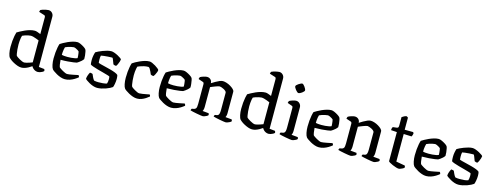

<svg xmlns="http://www.w3.org/2000/svg" viewBox="-21 -1627 6346 2454"><g transform="rotate(15 3152.5 -400.0)"><path d="M255 0Q230 0 202.5 -10Q175 -20 150 -33.5Q125 -47 107.5 -60.5Q90 -74 84 -81Q70 -98 62 -136.5Q54 -175 54 -220Q54 -261 57.5 -299Q61 -337 67 -367.5Q73 -398 79 -417Q93 -426 119 -440Q145 -454 176 -468Q207 -482 240 -491Q273 -500 303 -500Q317 -500 338 -492.5Q359 -485 380 -476V-700Q380 -707 377 -714Q374 -721 364 -724L292 -747Q293 -756 296 -763Q299 -770 301 -774Q311 -780 331 -786Q351 -792 372 -796Q393 -800 404 -800Q432 -800 451.5 -779.5Q471 -759 471 -730V-66L544 -58Q546 -55 549 -48Q552 -41 552 -34Q545 -25 530.5 -17Q516 -9 500.5 -4.5Q485 0 474 0Q455 0 438 -7.5Q421 -15 408.5 -27.5Q396 -40 389 -54Q371 -41 348.5 -28.5Q326 -16 302 -8Q278 0 255 0ZM275 -72Q285 -72 302.5 -76.5Q320 -81 341.5 -88Q363 -95 380 -102V-392Q363 -399 343 -407Q323 -415 303 -420Q283 -425 269 -425Q257 -425 235 -420Q213 -415 191.5 -408Q170 -401 160 -395Q156 -385 152.5 -365Q149 -345 147 -321.5Q145 -298 145 -276Q145 -241 148 -209.5Q151 -178 155 -156.5Q159 -135 163 -129Q167 -124 180.5 -115Q194 -106 211 -96Q228 -86 245.5 -79Q263 -72 275 -72Z M831 0Q804 0 774.5 -10Q745 -20 719.5 -34.5Q694 -49 676 -62Q658 -75 653 -82Q640 -99 632 -137.5Q624 -176 624 -220Q624 -261 627.5 -298.5Q631 -336 637 -367Q643 -398 650 -417Q664 -426 688.5 -440Q713 -454 743.5 -467.5Q774 -481 806 -490.5Q838 -500 867 -500Q883 -500 907.5 -489Q932 -478 954.5 -463.5Q977 -449 985 -438Q991 -431 995.5 -408.5Q1000 -386 1003 -360Q1006 -334 1005 -313Q995 -298 980.5 -284.5Q966 -271 951 -261Q936 -251 926 -245Q916 -242 885 -237.5Q854 -233 810 -229.5Q766 -226 715 -226Q717 -194 722 -165Q727 -136 732 -129Q736 -125 749.5 -115.5Q763 -106 780 -96.5Q797 -87 814 -79.5Q831 -72 842 -72Q854 -72 874.5 -75Q895 -78 917.5 -82.5Q940 -87 959 -91Q978 -95 987 -97Q991 -93 995 -86.5Q999 -80 999 -70Q980 -54 953 -37.5Q926 -21 894.5 -10.5Q863 0 831 0ZM788 -284Q813 -284 839 -286Q865 -288 887 -292.5Q909 -297 920 -303Q920 -315 918.5 -333Q917 -351 914.5 -367Q912 -383 910 -389Q908 -393 894.5 -401.5Q881 -410 865 -417.5Q849 -425 838 -425Q828 -425 805.5 -420Q783 -415 760.5 -408Q738 -401 728 -395Q724 -383 720.5 -365Q717 -347 715.5 -327.5Q714 -308 714 -292Q725 -288 746.5 -286Q768 -284 788 -284Z M1257 0Q1232 0 1204 -9.5Q1176 -19 1151.5 -33Q1127 -47 1110.5 -59Q1094 -71 1092 -77Q1093 -99 1102 -124Q1111 -149 1121 -165Q1134 -165 1143.5 -162Q1153 -159 1157 -157Q1163 -142 1174 -118.5Q1185 -95 1198 -80Q1210 -77 1225 -75.5Q1240 -74 1256 -74Q1284 -74 1314.5 -76.5Q1345 -79 1367 -87Q1371 -95 1373.5 -112Q1376 -129 1376 -145Q1376 -153 1375.5 -162.5Q1375 -172 1373 -180Q1370 -184 1344 -192Q1318 -200 1280.5 -210Q1243 -220 1204.5 -230.5Q1166 -241 1138 -251.5Q1110 -262 1104 -269Q1102 -281 1101 -295.5Q1100 -310 1100 -327Q1100 -357 1105.5 -385.5Q1111 -414 1118 -433Q1130 -441 1153 -452Q1176 -463 1204.5 -474Q1233 -485 1262 -492.5Q1291 -500 1316 -500Q1332 -500 1356 -491.5Q1380 -483 1403.5 -470.5Q1427 -458 1442.5 -446.5Q1458 -435 1459 -430Q1459 -421 1453 -401Q1447 -381 1437.5 -361.5Q1428 -342 1420 -334Q1408 -334 1398 -337.5Q1388 -341 1383 -344Q1369 -377 1361.5 -400.5Q1354 -424 1345 -424Q1322 -424 1291.5 -422Q1261 -420 1236 -417Q1211 -414 1199 -411Q1196 -401 1195 -386.5Q1194 -372 1194 -359Q1194 -346 1195 -334Q1196 -322 1197 -314Q1201 -311 1226 -304.5Q1251 -298 1286.5 -289.5Q1322 -281 1359.5 -271Q1397 -261 1426 -249.5Q1455 -238 1466 -226Q1469 -216 1470.5 -202.5Q1472 -189 1472 -175Q1472 -142 1465.5 -108Q1459 -74 1453 -63Q1441 -54 1419.5 -43Q1398 -32 1371 -22.5Q1344 -13 1314 -6.5Q1284 0 1257 0Z M1786 0Q1759 0 1730 -10Q1701 -20 1675 -34.5Q1649 -49 1631 -62Q1613 -75 1608 -82Q1595 -98 1587 -137Q1579 -176 1579 -220Q1579 -261 1582.5 -298.5Q1586 -336 1592 -367Q1598 -398 1605 -417Q1618 -427 1642.5 -440.5Q1667 -454 1697 -467.5Q1727 -481 1759 -490.5Q1791 -500 1821 -500Q1836 -500 1857.5 -490.5Q1879 -481 1900.5 -468Q1922 -455 1937.5 -442Q1953 -429 1955 -423Q1956 -412 1949 -393.5Q1942 -375 1932.5 -357.5Q1923 -340 1914 -332Q1905 -332 1895 -335Q1885 -338 1878 -342Q1872 -356 1863 -376.5Q1854 -397 1843.5 -413Q1833 -429 1823 -429Q1793 -429 1765.5 -422.5Q1738 -416 1716.5 -408Q1695 -400 1685 -395Q1682 -385 1678 -365.5Q1674 -346 1672 -322.5Q1670 -299 1670 -276Q1670 -244 1673 -212.5Q1676 -181 1680 -158.5Q1684 -136 1689 -129Q1692 -125 1704.5 -116Q1717 -107 1734.5 -97Q1752 -87 1768.5 -79.5Q1785 -72 1797 -72Q1813 -72 1841 -76.5Q1869 -81 1894.5 -86Q1920 -91 1929 -93Q1933 -90 1936.5 -83.5Q1940 -77 1940 -68Q1921 -52 1897 -36.5Q1873 -21 1845 -10.5Q1817 0 1786 0Z M2236 0Q2209 0 2179.5 -10Q2150 -20 2124.5 -34.5Q2099 -49 2081 -62Q2063 -75 2058 -82Q2045 -99 2037 -137.5Q2029 -176 2029 -220Q2029 -261 2032.5 -298.5Q2036 -336 2042 -367Q2048 -398 2055 -417Q2069 -426 2093.5 -440Q2118 -454 2148.5 -467.5Q2179 -481 2211 -490.5Q2243 -500 2272 -500Q2288 -500 2312.5 -489Q2337 -478 2359.5 -463.5Q2382 -449 2390 -438Q2396 -431 2400.5 -408.5Q2405 -386 2408 -360Q2411 -334 2410 -313Q2400 -298 2385.5 -284.5Q2371 -271 2356 -261Q2341 -251 2331 -245Q2321 -242 2290 -237.5Q2259 -233 2215 -229.5Q2171 -226 2120 -226Q2122 -194 2127 -165Q2132 -136 2137 -129Q2141 -125 2154.5 -115.5Q2168 -106 2185 -96.5Q2202 -87 2219 -79.5Q2236 -72 2247 -72Q2259 -72 2279.5 -75Q2300 -78 2322.5 -82.5Q2345 -87 2364 -91Q2383 -95 2392 -97Q2396 -93 2400 -86.5Q2404 -80 2404 -70Q2385 -54 2358 -37.5Q2331 -21 2299.5 -10.5Q2268 0 2236 0ZM2193 -284Q2218 -284 2244 -286Q2270 -288 2292 -292.5Q2314 -297 2325 -303Q2325 -315 2323.5 -333Q2322 -351 2319.5 -367Q2317 -383 2315 -389Q2313 -393 2299.5 -401.5Q2286 -410 2270 -417.5Q2254 -425 2243 -425Q2233 -425 2210.5 -420Q2188 -415 2165.5 -408Q2143 -401 2133 -395Q2129 -383 2125.5 -365Q2122 -347 2120.5 -327.5Q2119 -308 2119 -292Q2130 -288 2151.5 -286Q2173 -284 2193 -284Z M2654 0Q2646 0 2624 -3.5Q2602 -7 2574.5 -12Q2547 -17 2523 -22.5Q2499 -28 2487 -32Q2487 -40 2490.5 -46.5Q2494 -53 2497 -56L2524 -61Q2541 -64 2550.5 -78.5Q2560 -93 2560 -139V-400Q2560 -408 2556.5 -414.5Q2553 -421 2544 -424L2483 -445Q2485 -458 2487.5 -464Q2490 -470 2494 -474Q2510 -483 2537.5 -491.5Q2565 -500 2581 -500Q2610 -500 2629 -481.5Q2648 -463 2648 -434Q2671 -449 2697 -464Q2723 -479 2747.5 -489.5Q2772 -500 2791 -500Q2813 -500 2841 -491Q2869 -482 2894.5 -466.5Q2920 -451 2936.5 -434.5Q2953 -418 2953 -401V-120Q2953 -100 2949 -85Q2945 -70 2941 -64L3025 -56Q3027 -52 3029.5 -46Q3032 -40 3032 -33Q3026 -25 3012 -17.5Q2998 -10 2983.5 -5Q2969 0 2958 0Q2950 0 2928 -3.5Q2906 -7 2879 -12Q2852 -17 2828.5 -22.5Q2805 -28 2793 -32Q2793 -40 2796.5 -46.5Q2800 -53 2803 -56L2828 -60Q2838 -62 2845.5 -68Q2853 -74 2857.5 -90.5Q2862 -107 2862 -139V-366Q2862 -376 2851 -386.5Q2840 -397 2823.5 -405.5Q2807 -414 2792 -419Q2777 -424 2769 -424Q2762 -424 2746 -419.5Q2730 -415 2711 -407.5Q2692 -400 2675.5 -393.5Q2659 -387 2651 -383V-122Q2651 -102 2647 -86.5Q2643 -71 2638 -64L2720 -56Q2722 -52 2724 -46Q2726 -40 2726 -33Q2721 -25 2707.5 -17.5Q2694 -10 2679 -5Q2664 0 2654 0Z M3308 0Q3283 0 3255.5 -10Q3228 -20 3203 -33.5Q3178 -47 3160.5 -60.5Q3143 -74 3137 -81Q3123 -98 3115 -136.5Q3107 -175 3107 -220Q3107 -261 3110.5 -299Q3114 -337 3120 -367.5Q3126 -398 3132 -417Q3146 -426 3172 -440Q3198 -454 3229 -468Q3260 -482 3293 -491Q3326 -500 3356 -500Q3370 -500 3391 -492.5Q3412 -485 3433 -476V-700Q3433 -707 3430 -714Q3427 -721 3417 -724L3345 -747Q3346 -756 3349 -763Q3352 -770 3354 -774Q3364 -780 3384 -786Q3404 -792 3425 -796Q3446 -800 3457 -800Q3485 -800 3504.5 -779.5Q3524 -759 3524 -730V-66L3597 -58Q3599 -55 3602 -48Q3605 -41 3605 -34Q3598 -25 3583.5 -17Q3569 -9 3553.5 -4.5Q3538 0 3527 0Q3508 0 3491 -7.5Q3474 -15 3461.5 -27.5Q3449 -40 3442 -54Q3424 -41 3401.5 -28.5Q3379 -16 3355 -8Q3331 0 3308 0ZM3328 -72Q3338 -72 3355.5 -76.5Q3373 -81 3394.5 -88Q3416 -95 3433 -102V-392Q3416 -399 3396 -407Q3376 -415 3356 -420Q3336 -425 3322 -425Q3310 -425 3288 -420Q3266 -415 3244.5 -408Q3223 -401 3213 -395Q3209 -385 3205.5 -365Q3202 -345 3200 -321.5Q3198 -298 3198 -276Q3198 -241 3201 -209.5Q3204 -178 3208 -156.5Q3212 -135 3216 -129Q3220 -124 3233.5 -115Q3247 -106 3264 -96Q3281 -86 3298.5 -79Q3316 -72 3328 -72Z M3832 0Q3825 0 3802 -3.5Q3779 -7 3751.5 -12Q3724 -17 3699.5 -22.5Q3675 -28 3664 -32Q3664 -39 3667 -46Q3670 -53 3673 -56L3701 -61Q3712 -63 3720 -70Q3728 -77 3732 -93Q3736 -109 3736 -139V-400Q3736 -408 3733 -414.5Q3730 -421 3720 -424L3662 -445Q3663 -455 3666.5 -463Q3670 -471 3673 -474Q3689 -483 3716.5 -491.5Q3744 -500 3760 -500Q3788 -500 3807.5 -479.5Q3827 -459 3827 -430V-120Q3827 -100 3823 -85Q3819 -70 3815 -64L3899 -56Q3901 -52 3903.5 -46.5Q3906 -41 3906 -33Q3901 -25 3887 -17.5Q3873 -10 3858 -5Q3843 0 3832 0ZM3760 -602Q3754 -602 3743.5 -610.5Q3733 -619 3723 -631.5Q3713 -644 3706.5 -656Q3700 -668 3700 -675Q3700 -683 3709 -692.5Q3718 -702 3731 -710.5Q3744 -719 3757.5 -725.5Q3771 -732 3778 -732Q3786 -732 3795.5 -723.5Q3805 -715 3814 -702Q3823 -689 3829 -677Q3835 -665 3835 -656Q3835 -650 3826.5 -640.5Q3818 -631 3806 -622Q3794 -613 3781.5 -607.5Q3769 -602 3760 -602Z M4192 0Q4165 0 4135.5 -10Q4106 -20 4080.5 -34.5Q4055 -49 4037 -62Q4019 -75 4014 -82Q4001 -99 3993 -137.5Q3985 -176 3985 -220Q3985 -261 3988.5 -298.5Q3992 -336 3998 -367Q4004 -398 4011 -417Q4025 -426 4049.5 -440Q4074 -454 4104.5 -467.5Q4135 -481 4167 -490.5Q4199 -500 4228 -500Q4244 -500 4268.5 -489Q4293 -478 4315.5 -463.5Q4338 -449 4346 -438Q4352 -431 4356.5 -408.5Q4361 -386 4364 -360Q4367 -334 4366 -313Q4356 -298 4341.5 -284.5Q4327 -271 4312 -261Q4297 -251 4287 -245Q4277 -242 4246 -237.5Q4215 -233 4171 -229.5Q4127 -226 4076 -226Q4078 -194 4083 -165Q4088 -136 4093 -129Q4097 -125 4110.5 -115.5Q4124 -106 4141 -96.5Q4158 -87 4175 -79.5Q4192 -72 4203 -72Q4215 -72 4235.5 -75Q4256 -78 4278.5 -82.5Q4301 -87 4320 -91Q4339 -95 4348 -97Q4352 -93 4356 -86.5Q4360 -80 4360 -70Q4341 -54 4314 -37.5Q4287 -21 4255.5 -10.5Q4224 0 4192 0ZM4149 -284Q4174 -284 4200 -286Q4226 -288 4248 -292.5Q4270 -297 4281 -303Q4281 -315 4279.5 -333Q4278 -351 4275.5 -367Q4273 -383 4271 -389Q4269 -393 4255.5 -401.5Q4242 -410 4226 -417.5Q4210 -425 4199 -425Q4189 -425 4166.5 -420Q4144 -415 4121.5 -408Q4099 -401 4089 -395Q4085 -383 4081.5 -365Q4078 -347 4076.5 -327.5Q4075 -308 4075 -292Q4086 -288 4107.5 -286Q4129 -284 4149 -284Z M4610 0Q4602 0 4580 -3.5Q4558 -7 4530.5 -12Q4503 -17 4479 -22.5Q4455 -28 4443 -32Q4443 -40 4446.5 -46.5Q4450 -53 4453 -56L4480 -61Q4497 -64 4506.5 -78.5Q4516 -93 4516 -139V-400Q4516 -408 4512.5 -414.5Q4509 -421 4500 -424L4439 -445Q4441 -458 4443.5 -464Q4446 -470 4450 -474Q4466 -483 4493.5 -491.5Q4521 -500 4537 -500Q4566 -500 4585 -481.5Q4604 -463 4604 -434Q4627 -449 4653 -464Q4679 -479 4703.5 -489.5Q4728 -500 4747 -500Q4769 -500 4797 -491Q4825 -482 4850.5 -466.5Q4876 -451 4892.5 -434.5Q4909 -418 4909 -401V-120Q4909 -100 4905 -85Q4901 -70 4897 -64L4981 -56Q4983 -52 4985.5 -46Q4988 -40 4988 -33Q4982 -25 4968 -17.5Q4954 -10 4939.5 -5Q4925 0 4914 0Q4906 0 4884 -3.5Q4862 -7 4835 -12Q4808 -17 4784.5 -22.5Q4761 -28 4749 -32Q4749 -40 4752.5 -46.5Q4756 -53 4759 -56L4784 -60Q4794 -62 4801.5 -68Q4809 -74 4813.5 -90.5Q4818 -107 4818 -139V-366Q4818 -376 4807 -386.5Q4796 -397 4779.5 -405.5Q4763 -414 4748 -419Q4733 -424 4725 -424Q4718 -424 4702 -419.5Q4686 -415 4667 -407.5Q4648 -400 4631.5 -393.5Q4615 -387 4607 -383V-122Q4607 -102 4603 -86.5Q4599 -71 4594 -64L4676 -56Q4678 -52 4680 -46Q4682 -40 4682 -33Q4677 -25 4663.5 -17.5Q4650 -10 4635 -5Q4620 0 4610 0Z M5247 0Q5235 0 5212 -7Q5189 -14 5165 -24.5Q5141 -35 5123.5 -45.5Q5106 -56 5106 -62V-446L5028 -451Q5028 -469 5032 -480Q5036 -491 5039 -494L5090 -500Q5105 -502 5109.5 -510.5Q5114 -519 5114 -538V-646Q5126 -655 5143.5 -664Q5161 -673 5176 -674L5195 -661V-501L5307 -500L5316 -487Q5315 -472 5310.5 -459.5Q5306 -447 5302 -441L5197 -445V-80L5314 -59Q5316 -56 5318.5 -50Q5321 -44 5321 -34Q5314 -25 5300 -17.5Q5286 -10 5271.5 -5Q5257 0 5247 0Z M5611 0Q5584 0 5554.5 -10Q5525 -20 5499.5 -34.5Q5474 -49 5456 -62Q5438 -75 5433 -82Q5420 -99 5412 -137.5Q5404 -176 5404 -220Q5404 -261 5407.5 -298.5Q5411 -336 5417 -367Q5423 -398 5430 -417Q5444 -426 5468.5 -440Q5493 -454 5523.5 -467.5Q5554 -481 5586 -490.5Q5618 -500 5647 -500Q5663 -500 5687.5 -489Q5712 -478 5734.5 -463.5Q5757 -449 5765 -438Q5771 -431 5775.5 -408.5Q5780 -386 5783 -360Q5786 -334 5785 -313Q5775 -298 5760.5 -284.5Q5746 -271 5731 -261Q5716 -251 5706 -245Q5696 -242 5665 -237.5Q5634 -233 5590 -229.5Q5546 -226 5495 -226Q5497 -194 5502 -165Q5507 -136 5512 -129Q5516 -125 5529.5 -115.5Q5543 -106 5560 -96.5Q5577 -87 5594 -79.5Q5611 -72 5622 -72Q5634 -72 5654.5 -75Q5675 -78 5697.5 -82.5Q5720 -87 5739 -91Q5758 -95 5767 -97Q5771 -93 5775 -86.5Q5779 -80 5779 -70Q5760 -54 5733 -37.5Q5706 -21 5674.5 -10.5Q5643 0 5611 0ZM5568 -284Q5593 -284 5619 -286Q5645 -288 5667 -292.5Q5689 -297 5700 -303Q5700 -315 5698.5 -333Q5697 -351 5694.5 -367Q5692 -383 5690 -389Q5688 -393 5674.5 -401.5Q5661 -410 5645 -417.5Q5629 -425 5618 -425Q5608 -425 5585.5 -420Q5563 -415 5540.5 -408Q5518 -401 5508 -395Q5504 -383 5500.5 -365Q5497 -347 5495.5 -327.5Q5494 -308 5494 -292Q5505 -288 5526.5 -286Q5548 -284 5568 -284Z M6037 0Q6012 0 5984 -9.5Q5956 -19 5931.5 -33Q5907 -47 5890.5 -59Q5874 -71 5872 -77Q5873 -99 5882 -124Q5891 -149 5901 -165Q5914 -165 5923.5 -162Q5933 -159 5937 -157Q5943 -142 5954 -118.5Q5965 -95 5978 -80Q5990 -77 6005 -75.5Q6020 -74 6036 -74Q6064 -74 6094.5 -76.5Q6125 -79 6147 -87Q6151 -95 6153.5 -112Q6156 -129 6156 -145Q6156 -153 6155.5 -162.5Q6155 -172 6153 -180Q6150 -184 6124 -192Q6098 -200 6060.5 -210Q6023 -220 5984.5 -230.5Q5946 -241 5918 -251.5Q5890 -262 5884 -269Q5882 -281 5881 -295.5Q5880 -310 5880 -327Q5880 -357 5885.5 -385.5Q5891 -414 5898 -433Q5910 -441 5933 -452Q5956 -463 5984.5 -474Q6013 -485 6042 -492.5Q6071 -500 6096 -500Q6112 -500 6136 -491.5Q6160 -483 6183.5 -470.5Q6207 -458 6222.5 -446.5Q6238 -435 6239 -430Q6239 -421 6233 -401Q6227 -381 6217.5 -361.5Q6208 -342 6200 -334Q6188 -334 6178 -337.5Q6168 -341 6163 -344Q6149 -377 6141.5 -400.5Q6134 -424 6125 -424Q6102 -424 6071.5 -422Q6041 -420 6016 -417Q5991 -414 5979 -411Q5976 -401 5975 -386.5Q5974 -372 5974 -359Q5974 -346 5975 -334Q5976 -322 5977 -314Q5981 -311 6006 -304.5Q6031 -298 6066.5 -289.5Q6102 -281 6139.5 -271Q6177 -261 6206 -249.5Q6235 -238 6246 -226Q6249 -216 6250.5 -202.5Q6252 -189 6252 -175Q6252 -142 6245.5 -108Q6239 -74 6233 -63Q6221 -54 6199.5 -43Q6178 -32 6151 -22.5Q6124 -13 6094 -6.5Q6064 0 6037 0Z"/></g></svg>

Font: Texturina Medium 12pt
Style: Regular
Weight: 400
Version: Version 1.002